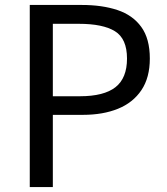

<svg xmlns="http://www.w3.org/2000/svg" viewBox="-20 -754 672 774"><path d="M100 0V-734H310Q392 -734 453.5 -713.5Q515 -693 549.5 -645.5Q584 -598 584 -518Q584 -441 550 -390.5Q516 -340 455.5 -315.5Q395 -291 314 -291H193V0ZM193 -366H302Q399 -366 445.5 -402.5Q492 -439 492 -518Q492 -598 443.5 -628Q395 -658 298 -658H193Z"/></svg>

Font: Source Han Sans SC
Style: Regular
Weight: 400
Designer: Ryoko NISHIZUKA 西塚涼子 (kana, bopomofo & ideographs); Paul D. Hunt (Latin, Greek & Cyrillic); Sandoll Communications 산돌커뮤니
Foundry: Adobe
Version: Version 2.002;hotconv 1.0.116;makeotfexe 2.5.65601; ttfautoh